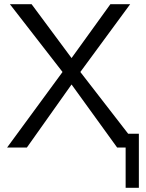

<svg xmlns="http://www.w3.org/2000/svg" viewBox="-20 -714 707 929"><path d="M14.2 0 282.2 -365.2V-366.2L27.8 -693.8H132.8L326.2 -433.1L514.2 -693.8H609.9L369.1 -366.2V-365.2L600.1 -66.9H651.9V194.8H587.9V0H546.9L326.2 -305.2L109.9 0Z"/></svg>

Font: CMU Sans Serif
Style: Medium
Weight: 500
Version: Version 0.7.0